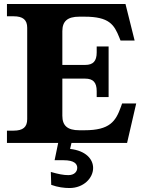

<svg xmlns="http://www.w3.org/2000/svg" viewBox="-20 -720 726 967"><path d="M409 -393H294V-563C294 -613 320 -636 379 -636H406C530 -636 555 -596 581 -531L587 -516H658L612 -700H15V-638H48C96 -638 117 -620 117 -580V-120C117 -80 96 -62 48 -62H15V0H273L255 87H301C353 87 369 105 369 125C369 145 354 162 324 162C300 162 274 157 236 146L238 211C271 223 303 227 330 227C401 227 449 177 449 126C449 82 413 39 333 30L340 0H620L666 -199H595L589 -182C563 -109 533 -64 406 -64H379C320 -64 294 -87 294 -137V-324H409C449 -324 467 -305 467 -261V-231H527V-486H467V-456C467 -412 449 -393 409 -393Z"/></svg>

Font: LT Superior Serif ExtraBold
Style: Regular
Weight: 800
Designer: Daniel Lyons
Foundry: LyonsType
Version: Version 2.120;FEAKit 1.0